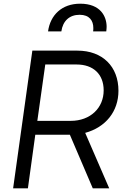

<svg xmlns="http://www.w3.org/2000/svg" viewBox="-20 -1019 682 1039"><path d="M312 -849C320 -906 356 -939 411 -939C464 -939 485 -907 485 -868C485 -862 485 -856 484 -849H555C556 -858 557 -866 557 -874C557 -929 525 -999 414 -999C314 -999 252 -937 240 -849ZM131 0 171 -290H358L482 0H571L441 -300C551 -330 621 -415 621 -528C621 -659 535 -745 399 -745H155L51 0ZM225 -670H395C484 -670 541 -618 541 -530C541 -435 469 -365 363 -365H182Z"/></svg>

Font: Plus Jakarta Sans
Style: Italic
Weight: 400
Italic angle: -8°
Designer: Gumpita Rahayu
Foundry: Tokotype
Version: Version 2.071;gftools[0.9.30]